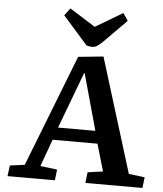

<svg xmlns="http://www.w3.org/2000/svg" viewBox="-62 -1012 905 1066"><g transform="rotate(5 390.5 -479.0)"><path d="M493 -708 690 -71 779 -60 772 0H454L461 -60L546 -72L502 -223H252L197 -72L291 -60L284 0H20L28 -60L110 -71L353 -694ZM276 -293H484L397 -607H394ZM256 -917 287 -958 430 -868 582 -958 610 -917 480 -786Q465 -772 452.5 -764Q440 -756 425 -756Q416 -756 408.5 -757.5Q401 -759 394 -761Z"/></g></svg>

Font: Literata 7pt SemiBold
Style: Italic
Weight: 600
Italic angle: -2°
Designer: Latin by Veronika Burian and Jose Scaglione. Greek by Irene Vlachou. Cyrillic by Vera Evstafieva
Foundry: TypeTogether
Version: Version 3.002